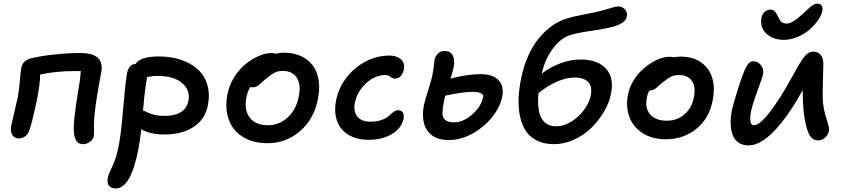

<svg xmlns="http://www.w3.org/2000/svg" viewBox="-20 -794 4727 1075"><path d="M443.8 13.2Q395 13.2 393.1 -66.9Q392.1 -101.1 398.7 -154.8Q405.3 -208.5 415 -267.1Q424.8 -325.7 426.8 -340.8Q430.7 -367.7 432.1 -396H391.1Q295.9 -396 205.1 -377Q204.1 -322.3 186 -231Q156.2 -93.3 144 -63Q136.7 -43 121.1 -31Q105.5 -19 85.9 -19Q59.6 -19 48.3 -39.1Q37.1 -59.1 43 -90.8Q46.9 -108.9 60.3 -165.8Q73.7 -222.7 79.1 -248Q86.9 -287.1 91.1 -340.6Q95.2 -394 99.1 -413.1Q107.4 -456.5 154.8 -467.8Q206.5 -480.5 283.7 -488.8Q360.8 -497.1 428.2 -497.1Q499 -497.1 528.3 -469.7Q557.6 -442.4 545.9 -382.8Q533.7 -323.7 520.5 -238Q507.3 -152.3 505.9 -98.1Q505.9 -89.8 506.3 -74Q506.8 -58.1 506.6 -48.8Q506.3 -39.6 504.9 -32.2Q502 -13.7 484.1 -0.2Q466.3 13.2 443.8 13.2Z M627 261.2Q603.5 261.2 590.6 245.8Q577.6 230.5 584 200.2Q587.4 183.1 597.9 161.9Q608.4 140.6 621.3 107.4Q634.3 74.2 643.6 28.8Q658.2 -46.4 669.2 -181.2Q680.2 -315.9 690.9 -381.8Q694.8 -405.3 707.3 -420.7Q719.7 -436 738.8 -436Q766.1 -478 867.7 -478Q937 -478 993.7 -459Q1050.3 -439.9 1088.1 -405Q1126 -370.1 1141.1 -317.9Q1156.2 -265.6 1143.6 -203.1Q1127.4 -124 1062.5 -82.5Q997.6 -41 901.9 -41Q819.3 -41 771 -70.8Q764.6 -9.3 753.9 45.9Q711.9 261.2 627 261.2ZM802.7 -356Q790.5 -292 780.8 -175.8Q786.6 -174.3 803.7 -165.5Q820.8 -156.7 844.7 -150.9Q868.7 -145 903.8 -145Q957 -145 991.5 -165.5Q1025.9 -186 1034.7 -229Q1046.9 -289.1 999.5 -329.1Q952.1 -369.1 861.8 -369.1Q851.6 -369.1 841.3 -368.2Q831.1 -367.2 819.6 -365.2Q808.1 -363.3 803.7 -362.8Q802.7 -359.9 802.7 -356Z M1477.5 7.8Q1394.5 7.8 1337.9 -28.6Q1281.2 -64.9 1259.8 -127.2Q1238.3 -189.5 1253.9 -267.1Q1263.7 -318.4 1292 -363Q1320.3 -407.7 1356 -436Q1391.6 -464.4 1429 -480.7Q1466.3 -497.1 1497.6 -497.1Q1513.7 -497.1 1523.9 -493.2Q1545.4 -499 1566.9 -499Q1642.1 -499 1691.4 -465.1Q1740.7 -431.2 1757.8 -372.6Q1774.9 -314 1759.8 -238.8Q1737.8 -127 1659.9 -59.6Q1582 7.8 1477.5 7.8ZM1359.9 -249Q1345.7 -177.7 1378.4 -135.3Q1411.1 -92.8 1480 -92.8Q1543.9 -92.8 1591.3 -136.7Q1638.7 -180.7 1652.8 -253.9Q1666.5 -319.3 1642.1 -358.2Q1617.7 -397 1563 -397Q1537.1 -397 1517.6 -387Q1498 -377 1468.8 -353Q1459 -344.7 1446.5 -333.5Q1434.1 -322.3 1428.7 -317.6Q1423.3 -313 1414.6 -309.1Q1405.8 -305.2 1396 -305.2Q1389.6 -305.2 1381.8 -307.1Q1366.2 -284.7 1359.9 -249Z M2044.4 -11.2Q1975.1 -11.2 1929 -40.5Q1882.8 -69.8 1866 -120.1Q1849.1 -170.4 1862.3 -233.9Q1876.5 -304.2 1921.6 -361.8Q1966.8 -419.4 2030 -451.2Q2093.3 -482.9 2160.6 -482.9Q2200.7 -482.9 2224.4 -462.2Q2248 -441.4 2241.2 -405.8Q2235.8 -380.9 2222.9 -367.4Q2210 -354 2190.4 -354Q2178.7 -354 2166 -364Q2153.3 -374 2138.7 -374Q2079.6 -374 2029.5 -327.6Q1979.5 -281.2 1967.3 -220.2Q1957 -171.4 1980 -142.1Q2002.9 -112.8 2053.2 -112.8Q2083.5 -112.8 2106.9 -119.4Q2130.4 -126 2143.8 -135.3Q2157.2 -144.5 2167.5 -154.1Q2177.7 -163.6 2187.5 -170.2Q2197.3 -176.8 2207.5 -176.8Q2247.6 -176.8 2239.3 -127.9Q2228 -75.2 2173.6 -43.2Q2119.1 -11.2 2044.4 -11.2Z M2494.1 -9.8Q2461.9 -9.8 2436 -17.8Q2410.2 -25.9 2393.8 -40Q2377.4 -54.2 2366.7 -72.5Q2356 -90.8 2351.8 -113.3Q2347.7 -135.7 2348.1 -158.4Q2348.6 -181.2 2353.5 -205.1Q2358.9 -231.4 2377.4 -288.8Q2396 -346.2 2400.4 -370.1Q2404.3 -388.2 2406.5 -405.3Q2408.7 -422.4 2410.2 -436.8Q2411.6 -451.2 2412.6 -457Q2417 -480 2432.4 -494.4Q2447.8 -508.8 2470.2 -508.8Q2501.5 -508.8 2514.6 -484.1Q2527.8 -459.5 2520.5 -418.9Q2514.2 -390.6 2502.4 -354Q2596.7 -378.9 2671.4 -378.9Q2740.2 -378.9 2772 -344.2Q2803.7 -309.6 2791.5 -251Q2780.3 -194.8 2736.3 -139.4Q2692.4 -84 2626.5 -46.9Q2560.5 -9.8 2494.1 -9.8ZM2465.3 -224.1Q2457.5 -186.5 2457.3 -160.9Q2457 -135.3 2472.7 -122.1Q2488.3 -108.9 2522.5 -108.9Q2572.3 -108.9 2623 -152.3Q2673.8 -195.8 2685.5 -252Q2688 -264.2 2672.4 -272Q2656.7 -279.8 2628.4 -279.8Q2571.3 -279.8 2473.1 -258.8Q2472.2 -253.9 2470.2 -246.6Q2468.3 -239.3 2467 -233.9Q2465.8 -228.5 2465.3 -224.1Z M3082 13.2Q3027.8 13.2 2988 -6.1Q2948.2 -25.4 2925.5 -58.8Q2902.8 -92.3 2892.3 -139.2Q2881.8 -186 2883.5 -239.5Q2885.3 -293 2897.5 -354Q2911.6 -423.8 2937.7 -481.9Q2963.9 -540 2996.8 -579.6Q3029.8 -619.1 3064.5 -644.8Q3099.1 -670.4 3135.3 -684.1Q3163.6 -694.3 3196.5 -701.9Q3229.5 -709.5 3266.1 -716.3Q3302.7 -723.1 3319.3 -727.1Q3342.8 -732.4 3370.1 -740.5Q3397.5 -748.5 3414.3 -753.2Q3431.2 -757.8 3440.4 -757.8Q3463.4 -757.8 3478.8 -742.4Q3494.1 -727.1 3489.3 -700.2Q3481.4 -663.6 3414.1 -645Q3365.2 -631.8 3282 -620.1Q3198.7 -608.4 3160.2 -592.8Q3113.3 -574.2 3072.3 -517.6Q3031.2 -460.9 3013.2 -381.8Q3062.5 -419.9 3119.9 -440.4Q3177.2 -460.9 3231.4 -460.9Q3325.7 -460.9 3372.8 -409.7Q3419.9 -358.4 3400.4 -267.1Q3390.1 -216.3 3360.4 -166.3Q3330.6 -116.2 3289.1 -76.4Q3247.6 -36.6 3192.9 -11.7Q3138.2 13.2 3082 13.2ZM3197.3 -359.9Q3152.3 -359.9 3099.6 -337.4Q3046.9 -314.9 2995.1 -272.9Q2977.1 -86.9 3095.2 -86.9Q3126.5 -86.9 3159.4 -102.8Q3192.4 -118.7 3218.3 -143.1Q3244.1 -167.5 3262.7 -198Q3281.2 -228.5 3287.1 -257.8Q3297.4 -308.1 3273.7 -334Q3250 -359.9 3197.3 -359.9Z M3708 -14.2Q3632.3 -14.2 3578.9 -48.1Q3525.4 -82 3504.2 -138.9Q3482.9 -195.8 3496.1 -264.2Q3503.4 -301.8 3522.9 -335.9Q3542.5 -370.1 3567.6 -395Q3592.8 -419.9 3621.6 -438.7Q3650.4 -457.5 3678 -466.8Q3705.6 -476.1 3728 -476.1Q3742.7 -476.1 3752.9 -473.1Q3777.3 -477.1 3789.1 -477.1Q3859.9 -477.1 3906.2 -444.1Q3952.6 -411.1 3968.5 -355.5Q3984.4 -299.8 3969.7 -230Q3950.7 -130.4 3878.4 -72.3Q3806.2 -14.2 3708 -14.2ZM3602.1 -248Q3589.4 -189.5 3619.9 -153.8Q3650.4 -118.2 3713.9 -118.2Q3771 -118.2 3811.8 -153.3Q3852.5 -188.5 3864.7 -248Q3877 -305.7 3854.5 -339.8Q3832 -374 3781.7 -374Q3755.9 -374 3736.3 -364.3Q3716.8 -354.5 3690.9 -333Q3681.6 -325.7 3668.7 -314.2Q3655.8 -302.7 3650.4 -298.6Q3645 -294.4 3636 -290.8Q3627 -287.1 3616.7 -287.1H3615.7Q3604.5 -267.1 3602.1 -248Z M4367.2 -570.8Q4321.8 -570.8 4290.5 -590.8Q4259.3 -610.8 4248.3 -638.4Q4237.3 -666 4243.2 -693.8Q4247.1 -714.4 4260.7 -727.3Q4274.4 -740.2 4293.9 -740.2Q4309.1 -740.2 4318.6 -729.5Q4328.1 -718.8 4336.9 -699.2Q4337.9 -697.3 4340.3 -692.6Q4342.8 -688 4344 -686.3Q4345.2 -684.6 4347.7 -680.7Q4350.1 -676.8 4351.6 -675.3Q4353 -673.8 4356 -671.1Q4358.9 -668.5 4361.6 -667.2Q4364.3 -666 4368.2 -664.6Q4372.1 -663.1 4376.5 -662.6Q4380.9 -662.1 4386.2 -662.1Q4399.4 -662.1 4416.3 -671.6Q4433.1 -681.2 4444.3 -690.2Q4455.6 -699.2 4475.1 -716.8Q4481.9 -722.7 4495.8 -735.6Q4509.8 -748.5 4517.3 -755.1Q4524.9 -761.7 4535.9 -767.8Q4546.9 -773.9 4556.2 -773.9Q4573.2 -773.9 4580.6 -762.2Q4587.9 -750.5 4584 -731Q4579.1 -708.5 4560.3 -681.4Q4541.5 -654.3 4513.7 -629.4Q4485.8 -604.5 4446.5 -587.6Q4407.2 -570.8 4367.2 -570.8ZM4170.9 20Q4135.3 20 4112.1 2.2Q4088.9 -15.6 4079.8 -45.4Q4070.8 -75.2 4070.8 -109.6Q4070.8 -144 4079.1 -182.1Q4089.4 -223.6 4108.9 -286.6Q4128.4 -349.6 4140.1 -377.9Q4153.3 -415 4166.7 -433.1Q4180.2 -451.2 4196.8 -451.2Q4223.1 -451.2 4240.5 -429Q4257.8 -406.7 4252 -377Q4249.5 -362.8 4224.6 -296.1Q4199.7 -229.5 4191.9 -196.8Q4179.7 -156.7 4180.7 -124.8Q4181.6 -92.8 4201.2 -92.8Q4254.9 -92.8 4377 -296.9Q4392.6 -322.8 4413.1 -360.4Q4433.6 -397.9 4445.8 -419.2Q4458 -440.4 4473.1 -462.6Q4488.3 -484.9 4502.7 -494.9Q4517.1 -504.9 4532.2 -504.9Q4560.1 -504.9 4575 -486.8Q4589.8 -468.8 4589.8 -438Q4589.8 -424.8 4587.6 -347.2Q4585.4 -269.5 4586.9 -233.9Q4589.8 -191.4 4600.1 -154.3Q4610.4 -117.2 4617.2 -95.7Q4624 -74.2 4621.1 -60.1Q4616.7 -38.6 4599.4 -23.2Q4582 -7.8 4560.1 -7.8Q4525.4 -7.8 4507.3 -47.9Q4489.3 -87.9 4480 -165Q4474.1 -225.1 4474.1 -289.1Q4443.8 -235.8 4424.8 -205.1Q4359.4 -101.1 4294.2 -40.5Q4229 20 4170.9 20Z"/></svg>

Font: Shantell Sans Irregular
Style: Italic
Weight: 500
Italic angle: -11.31°
Designer: Stephen Nixon, Anya Danilova, Shantell Martin
Foundry: Arrow Type
Version: Version 1.006;[9816181b4]